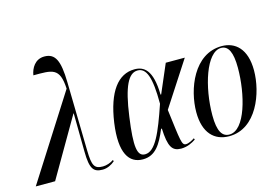

<svg xmlns="http://www.w3.org/2000/svg" viewBox="-135 -979 1730 1199"><g transform="rotate(-15 729.5 -380.0)"><path d="M-36 0H89L309 -379H311L314 -131C315 -18 337 7 396 7C424 7 454 -7 475 -26L472 -35C452 -21 425 -12 402 -12C347 -12 334 -34 332 -134L323 -579C320 -717 296 -770 225 -770C164 -770 136 -718 129 -674C250 -674 301 -680 308 -540Z M655 10C737 10 775 -54 813 -145H818C823 -26 845 7 903 7C943 7 976 -10 999 -26L995 -35C981 -25 956 -12 939 -12C911 -12 910 -42 884 -248L1071 -536H948L869 -352H865C862 -515 808 -547 748 -547C642 -547 568 -452 540 -257C513 -65 566 10 655 10ZM676 -17C625 -17 614 -77 641 -270C667 -460 706 -535 765 -535C821 -535 847 -471 847 -298C788 -125 743 -17 676 -17Z M1213 10C1390 10 1468 -203 1468 -348C1468 -488 1398 -546 1312 -546C1131 -546 1052 -335 1052 -188C1052 -54 1117 10 1213 10ZM1217 0C1171 0 1144 -38 1144 -143C1144 -324 1209 -536 1305 -536C1352 -536 1375 -489 1375 -389C1375 -218 1319 0 1217 0Z"/></g></svg>

Font: Noto Serif Display ExtraCondensed Medium
Style: Italic
Weight: 500
Width: 2
Italic angle: -12°
Designer: Monotype Design Team
Foundry: Monotype Imaging Inc.
Version: Version 2.009